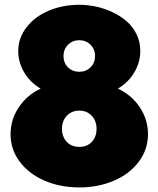

<svg xmlns="http://www.w3.org/2000/svg" viewBox="-20 -784 675 818"><path d="M25 -212.3Q25 -275 60.5 -327.5Q95.9 -380 153.2 -406.4Q108.2 -432.7 83 -475.7Q57.7 -518.6 57.7 -566.4Q57.7 -622.3 93.2 -668Q128.6 -713.6 188 -738.6Q247.3 -763.6 317.3 -763.6Q353.2 -763.6 389.3 -755.9Q425.5 -748.2 459.5 -732Q493.6 -715.9 519.8 -693.2Q545.9 -670.5 561.8 -638Q577.7 -605.5 577.7 -567.3Q577.7 -518.2 551.8 -475Q525.9 -431.8 482.3 -406.4Q540.5 -379.5 575.5 -327Q610.5 -274.5 610.5 -211.8Q610.5 -146.8 570.9 -94.5Q531.4 -42.3 464.8 -13.9Q398.2 14.5 317.7 14.5Q237.3 14.5 170.7 -13.9Q104.1 -42.3 64.5 -94.5Q25 -146.8 25 -212.3ZM317.7 -312.7Q285.9 -312.7 265 -291.1Q244.1 -269.5 244.1 -235Q244.1 -201.4 264.3 -179.8Q284.5 -158.2 317.7 -158.2Q351.4 -158.2 371.4 -179.8Q391.4 -201.4 391.4 -235Q391.4 -269.1 370.7 -290.9Q350 -312.7 317.7 -312.7ZM250.5 -545.5Q250.5 -516.4 269.5 -497.3Q288.6 -478.2 317.7 -478.2Q346.8 -478.2 365.9 -497.3Q385 -516.4 385 -545.5Q385 -574.1 365.7 -593.4Q346.4 -612.7 317.7 -612.7Q289.1 -612.7 269.8 -593.4Q250.5 -574.1 250.5 -545.5Z"/></svg>

Font: Spartan MB Black
Style: Regular
Weight: 900
Designer: Matt Bailey, Mirko Velimirovic
Foundry: Matt Bailey
Version: Version 1.005